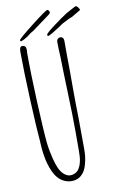

<svg xmlns="http://www.w3.org/2000/svg" viewBox="-101 -969 615 1040"><g transform="rotate(-10 206.0 -449.0)"><path d="M131 -17Q118 -32 108 -54Q98 -76 92 -98Q82 -132 77 -183L75 -214Q75 -224 74.5 -227Q74 -230 74 -231Q69 -280 61.5 -447Q54 -614 54 -707V-714V-722Q54 -748 69 -748Q90 -748 90 -724V-717L89 -709Q89 -593 96 -434.5Q103 -276 110 -206Q115 -162 127 -116Q135 -85 144.5 -64Q154 -43 169 -29Q187 -13 204 -13Q221 -13 234.5 -21Q248 -29 255 -42Q262 -53 266.5 -70.5Q271 -88 272 -104Q273 -114 273 -137V-251Q273 -327 269 -438L265 -566L263 -651Q260 -707 260 -736Q260 -747 266 -753Q272 -759 280 -759Q288 -759 293.5 -753Q299 -747 299 -736V-660Q299 -610 300 -570V-480Q300 -383 302 -310Q303 -236 303 -144Q303 -119 301 -100Q299 -81 293 -60Q287 -36 276.5 -19.5Q266 -3 249 8Q230 19 207 19Q184 19 164 9Q144 -1 131 -17ZM62 -780Q65 -790 146.5 -853.5Q228 -917 237 -917Q240 -917 244 -912Q248 -907 248 -902Q248 -897 242 -892Q162 -832 143 -819Q128 -812 109 -796Q85 -779 67 -774ZM213 -785Q213 -792 259 -826.5Q305 -861 336 -881Q388 -910 392 -910Q397 -910 403.5 -902Q410 -894 412 -886L361 -856Q349 -853 306 -830L281 -813L241 -788Q221 -777 218 -777Q213 -777 213 -785Z"/></g></svg>

Font: Amatic SC
Style: Regular
Weight: 400
Designer: Multiple Designers
Foundry: Vernon Adams
Version: Version 2.505